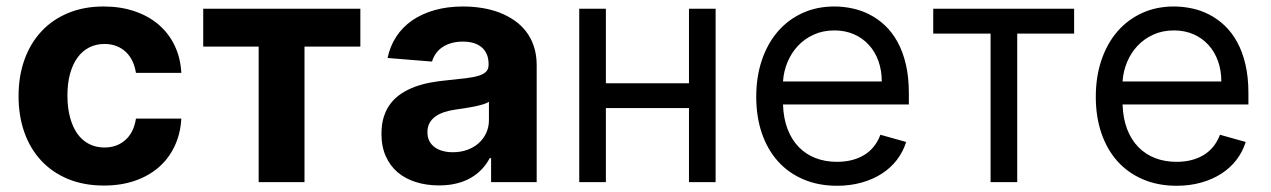

<svg xmlns="http://www.w3.org/2000/svg" viewBox="-20 -573 3998 604"><path d="M306.8 10.7Q244 10.7 194.1 -9.9Q144.2 -30.5 109.6 -67.8Q74.9 -105.1 56.6 -156.8Q38.4 -208.5 38.4 -270.6Q38.4 -333.5 57 -385.3Q75.6 -437.1 110.3 -474.3Q144.9 -511.4 194.4 -532Q244 -552.6 306.1 -552.6Q359.4 -552.6 403.4 -537.6Q447.4 -522.7 479.2 -495.4Q511 -468 529.5 -429.5Q547.9 -391 550.4 -343.8H407.7Q404.5 -364 396.5 -380.9Q388.5 -397.7 375.9 -409.6Q363.3 -421.5 346.4 -428.1Q329.5 -434.7 308.6 -434.7Q282.3 -434.7 260.8 -423.8Q239.3 -413 224.1 -392.2Q208.8 -371.4 200.5 -341.4Q192.1 -311.4 192.1 -272.7Q192.1 -233.7 200.5 -203.1Q208.8 -172.6 223.9 -151.6Q239 -130.7 260.5 -119.9Q282 -109 308.6 -109Q347.7 -109 374.3 -132.5Q400.9 -155.9 407.7 -199.9H550.4Q547.9 -153.1 529.8 -114.2Q511.7 -75.3 480.3 -47.6Q448.9 -19.9 405 -4.6Q361.2 10.7 306.8 10.7Z M619.3 -545.5H1113.6V-426.5H937.9V0H793.7V-426.5H619.3Z M1361.2 10.3Q1322.1 10.3 1288.9 0Q1255.7 -10.3 1231.5 -30.5Q1207.4 -50.8 1193.7 -81.3Q1180 -111.9 1180 -152.3Q1180 -182.9 1187.7 -206.5Q1195.3 -230.1 1209.2 -247.9Q1223 -265.6 1242 -278.2Q1261 -290.8 1283.7 -299.4Q1306.5 -307.9 1332.2 -312.9Q1358 -317.8 1384.9 -320.3Q1420.5 -323.9 1445.5 -326.9Q1470.5 -329.9 1486.5 -335Q1502.5 -340.2 1509.8 -348.2Q1517 -356.2 1517 -369.3V-371.4Q1517 -405.2 1495.9 -423.7Q1474.8 -442.1 1436.1 -442.1Q1415.8 -442.1 1399.5 -437.3Q1383.2 -432.5 1371.1 -424.2Q1359 -415.8 1351 -404.3Q1343 -392.8 1339.1 -379.3L1199.2 -390.6Q1207 -427.9 1226.7 -457.9Q1246.4 -487.9 1276.8 -508.9Q1307.2 -529.8 1347.5 -541.2Q1387.8 -552.6 1436.8 -552.6Q1467.3 -552.6 1496.3 -547.9Q1525.2 -543.3 1550.8 -533.6Q1576.3 -523.8 1598 -508.9Q1619.7 -494 1635.3 -473.5Q1650.9 -453.1 1659.6 -426.7Q1668.3 -400.2 1668.3 -367.9V0H1524.9V-75.6H1520.6Q1510.7 -56.5 1495.7 -40.7Q1480.8 -24.9 1461.1 -13.5Q1441.4 -2.1 1416.4 4.1Q1391.3 10.3 1361.2 10.3ZM1404.5 -94.1Q1429.3 -94.1 1450.3 -101.7Q1471.2 -109.4 1486.3 -123Q1501.4 -136.7 1509.8 -155.2Q1518.1 -173.7 1518.1 -195V-252.8Q1511.4 -248.2 1498.8 -244.5Q1486.2 -240.8 1471.2 -237.7Q1456.3 -234.7 1440.9 -232.4Q1425.4 -230.1 1413 -228.3Q1393.1 -225.5 1376.8 -220Q1360.4 -214.5 1348.9 -206Q1337.4 -197.4 1331 -185.4Q1324.6 -173.3 1324.6 -157.3Q1324.6 -141.7 1330.4 -130Q1336.3 -118.3 1346.9 -110.3Q1357.6 -102.3 1372.3 -98.2Q1387.1 -94.1 1404.5 -94.1Z M1886 -311.1H2147.4V-545.5H2231.2V0H2147.4V-233H1886V0H1802.2V-545.5H1886Z M2613.3 11.4Q2554.3 11.4 2507.1 -8.9Q2459.9 -29.1 2427 -65.9Q2394.2 -102.6 2376.6 -154.1Q2359 -205.6 2359 -268.5Q2359 -331.3 2376.6 -383.5Q2394.2 -435.7 2426.5 -473.4Q2458.8 -511 2504.1 -531.8Q2549.4 -552.6 2604.8 -552.6Q2633.2 -552.6 2661.6 -546.5Q2690 -540.5 2716.1 -527Q2742.2 -513.5 2764.6 -492.4Q2786.9 -471.2 2803.6 -440.9Q2820.3 -410.5 2829.7 -370.6Q2839.1 -330.6 2839.1 -279.8V-244.3H2443.2Q2444.6 -200.6 2457.6 -166.9Q2470.5 -133.2 2492.9 -110.3Q2515.3 -87.4 2545.8 -75.6Q2576.3 -63.9 2613.3 -63.9Q2662.6 -63.9 2698.2 -85.2Q2733.7 -106.5 2749.6 -149.1L2830.6 -126.4Q2821 -95.5 2801.5 -70.1Q2782 -44.7 2753.9 -26.6Q2725.9 -8.5 2690.3 1.4Q2654.8 11.4 2613.3 11.4ZM2753.9 -316.8Q2753.9 -351.6 2743.4 -380.9Q2733 -410.2 2713.4 -431.6Q2693.9 -453.1 2666.4 -465.2Q2638.8 -477.3 2604.8 -477.3Q2568.9 -477.3 2540 -464.1Q2511 -451 2490.2 -428.8Q2469.5 -406.6 2457.4 -377.7Q2445.3 -348.7 2443.2 -316.8Z M2915.8 -545.5H3359V-467.3H3180V0H3096.2V-467.3H2915.8Z M3681.5 11.4Q3622.5 11.4 3575.3 -8.9Q3528.1 -29.1 3495.2 -65.9Q3462.4 -102.6 3444.8 -154.1Q3427.2 -205.6 3427.2 -268.5Q3427.2 -331.3 3444.8 -383.5Q3462.4 -435.7 3494.7 -473.4Q3527 -511 3572.3 -531.8Q3617.5 -552.6 3672.9 -552.6Q3701.3 -552.6 3729.8 -546.5Q3758.2 -540.5 3784.3 -527Q3810.4 -513.5 3832.7 -492.4Q3855.1 -471.2 3871.8 -440.9Q3888.5 -410.5 3897.9 -370.6Q3907.3 -330.6 3907.3 -279.8V-244.3H3511.4Q3512.8 -200.6 3525.7 -166.9Q3538.7 -133.2 3561.1 -110.3Q3583.5 -87.4 3614 -75.6Q3644.5 -63.9 3681.5 -63.9Q3730.8 -63.9 3766.3 -85.2Q3801.8 -106.5 3817.8 -149.1L3898.8 -126.4Q3889.2 -95.5 3869.7 -70.1Q3850.1 -44.7 3822.1 -26.6Q3794 -8.5 3758.5 1.4Q3723 11.4 3681.5 11.4ZM3822.1 -316.8Q3822.1 -351.6 3811.6 -380.9Q3801.1 -410.2 3781.6 -431.6Q3762.1 -453.1 3734.6 -465.2Q3707 -477.3 3672.9 -477.3Q3637.1 -477.3 3608.1 -464.1Q3579.2 -451 3558.4 -428.8Q3537.6 -406.6 3525.6 -377.7Q3513.5 -348.7 3511.4 -316.8Z"/></svg>

Font: Fast_Sans
Style: Regular
Weight: 400
Designer: Rasmus Andersson
Foundry: rsms
Version: Version 3.018;git-588b23468